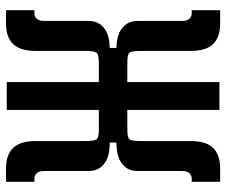

<svg xmlns="http://www.w3.org/2000/svg" viewBox="-76 -660 738 626"><g transform="rotate(90 293.0 -347.0)"><path d="M13.2 2.4V-90.3H24.4Q33.7 -90.3 41 -97.7Q48.3 -105 48.3 -121.6V-266.1Q48.3 -297.9 69.1 -315.4Q89.8 -333 123.5 -335L136.2 -335.9V-357.4L123.5 -358.4Q89.8 -360.8 69.1 -378.4Q48.3 -396 48.3 -427.2V-571.8Q48.3 -588.4 41 -595.7Q33.7 -603 24.4 -603H13.2V-695.8H57.1Q100.6 -695.8 123.3 -673.1Q146 -650.4 146 -599.6V-437.5Q146 -410.6 150.9 -401.9Q155.8 -393.1 184.1 -393.1H247.6V-693.4H338.4V-393.1H401.9Q430.7 -393.1 435.3 -401.9Q439.9 -410.6 439.9 -437.5V-599.6Q439.9 -650.4 462.6 -673.1Q485.4 -695.8 528.8 -695.8H572.8V-603H561.5Q552.2 -603 544.9 -595.7Q537.6 -588.4 537.6 -571.8V-427.2Q537.6 -396 516.8 -378.4Q496.1 -360.8 462.4 -358.4L444.8 -357.4V-335.9L462.4 -335Q496.1 -333 516.8 -315.4Q537.6 -297.9 537.6 -266.1V-121.6Q537.6 -105 544.9 -97.7Q552.2 -90.3 561.5 -90.3H572.8V2.4H528.8Q485.4 2.4 462.6 -20.5Q439.9 -43.5 439.9 -93.8V-255.9Q439.9 -282.7 435.3 -291.5Q430.7 -300.3 401.9 -300.3H338.4V0H247.6V-300.3H184.1Q155.8 -300.3 150.9 -291.5Q146 -282.7 146 -255.9V-93.8Q146 -43.5 123.3 -20.5Q100.6 2.4 57.1 2.4Z"/></g></svg>

Font: CaskaydiaCove NFP
Style: Regular
Weight: 400
Designer: Aaron Bell
Foundry: Saja Typeworks
Version: Version 2111.001; VTT 6.35;Nerd Fonts 3.1.1